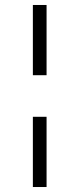

<svg xmlns="http://www.w3.org/2000/svg" viewBox="-20 -695 319 771"><path d="M167 -393H112V-675H167ZM167 56H112V-226H167Z"/></svg>

Font: Gemunu Libre Light
Style: Regular
Weight: 300
Designer: Puspanada Ekanayake, Sola Matas, Pathum Egodawatta, Kosala Senevirathne
Foundry: mooniak
Version: Version 1.100